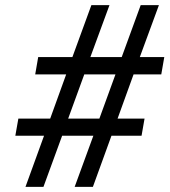

<svg xmlns="http://www.w3.org/2000/svg" viewBox="-20 -731 663 751"><path d="M345.2 -200.2H223.1L149.9 0H79.6L152.3 -200.2H40L51.8 -267.1H176.3L238.8 -439.9H117.7L129.4 -507.8H263.2L337.4 -710.9H408.2L333.5 -507.8H456.1L530.3 -710.9H601.6L526.9 -507.8H622.6L610.8 -439.9H502.4L439.9 -267.1H545.4L533.7 -200.2H416L343.3 0H272ZM246.6 -267.1H368.7L431.6 -439.9H309.6Z"/></svg>

Font: TypoPRO Roboto
Style: Italic
Weight: 400
Italic angle: -12°
Designer: Google
Version: Version 2.136; 2016